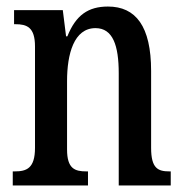

<svg xmlns="http://www.w3.org/2000/svg" viewBox="-20 -567 564 587"><path d="M19 0H249V-43H244C209 -43 185 -51 185 -110V-319C185 -402 206 -481 272 -481C325 -481 343 -428 343 -343V0H502V-43H498C463 -43 442 -52 442 -115V-350C442 -487 395 -547 310 -547C250 -547 212 -521 186 -456H182L172 -536H23V-493H27C62 -493 87 -484 87 -425V-115C87 -52 61 -43 25 -43H19Z"/></svg>

Font: Noto Serif Devanagari ExtraCondensed Medium
Style: Regular
Weight: 500
Width: 2
Designer: Universal Thirst, Indian Type Foundry and the Monotype Design Team
Foundry: Monotype Imaging Inc.
Version: Version 2.004